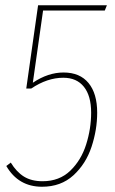

<svg xmlns="http://www.w3.org/2000/svg" viewBox="-20 -701 438 731"><path d="M4 -69 21 -82Q43 -46 71.5 -28.5Q100 -11 142 -11Q206 -11 247.5 -51Q289 -91 308 -151Q327 -211 327 -272Q327 -336 299.5 -370.5Q272 -405 221 -405Q160 -405 99 -364H80L125 -681H387L379 -661H144L105 -386Q163 -425 222 -425Q284 -425 317 -385Q350 -345 350 -272Q350 -207 328.5 -142Q307 -77 259.5 -33.5Q212 10 140 10Q50 10 4 -69Z"/></svg>

Font: Fira Sans Extra Condensed Thin
Style: Italic
Weight: 250
Width: 3
Italic angle: -8°
Designer: Carrois Corporate & Edenspiekermann AG
Foundry: Carrois Corporate GbR & Edenspiekermann AG
Version: Version 4.203